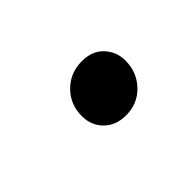

<svg xmlns="http://www.w3.org/2000/svg" viewBox="-31 -508 361 361"><g transform="rotate(-45 150.0 -327.5)"><path d="M164 -262Q137 -262 120.5 -278.5Q104 -295 104 -320Q104 -351 125 -372Q146 -393 177 -393Q205 -393 220.5 -376Q236 -359 236 -336Q236 -305 215.5 -283.5Q195 -262 164 -262Z"/></g></svg>

Font: Source Serif 4 SmText
Style: Italic
Weight: 400
Italic angle: -12°
Designer: Frank Grießhammer
Foundry: Adobe
Version: Version 4.005;hotconv 1.1.0;makeotfexe 2.6.0